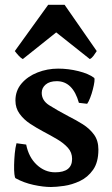

<svg xmlns="http://www.w3.org/2000/svg" viewBox="-20 -749 459 784"><path d="M188 14.6Q156.7 14.6 116.7 5.9Q76.7 -2.9 43.9 -21Q40.5 -22.5 38.8 -37.8Q37.1 -53.2 37.6 -75.9Q38.1 -98.6 40.3 -122.3Q42.5 -146 47.4 -164.1L86.9 -158.7Q97.2 -106.9 130.1 -76.2Q163.1 -45.4 205.1 -45.4Q274.4 -45.4 274.4 -100.1Q274.4 -126.5 257.3 -145.5Q240.2 -164.6 213.4 -180.4Q186.5 -196.3 156.7 -211.9Q129.9 -226.1 103.5 -243.4Q77.1 -260.7 60.1 -284.2Q43 -307.6 43 -338.4Q43 -378.9 68.1 -408.2Q93.3 -437.5 133.3 -453.1Q173.3 -468.8 217.3 -468.8Q259.3 -468.8 300.5 -458.5Q341.8 -448.2 364.3 -431.2Q367.2 -428.7 365.5 -415.3Q363.8 -401.9 359.1 -383.8Q354.5 -365.7 348.1 -349.4Q341.8 -333 335.9 -325.2L302.2 -329.1Q277.3 -417.5 211.9 -417.5Q182.6 -417.5 166.5 -403.8Q150.4 -390.1 150.4 -370.1Q150.4 -338.9 180.4 -319.6Q210.4 -300.3 262.2 -272.9Q290.5 -258.8 318.1 -241.5Q345.7 -224.1 363.8 -199.5Q381.8 -174.8 381.8 -138.2Q381.8 -86.4 360.1 -55.7Q338.4 -24.9 306.2 -9.8Q273.9 5.4 241.7 10Q209.5 14.6 188 14.6ZM73.2 -507.8Q65.4 -511.7 56.4 -521.5Q47.4 -531.2 40.5 -540.5L176.8 -729.5H243.7L375 -540.5Q369.1 -531.2 362.1 -521.5Q355 -511.7 346.7 -507.8L209.5 -616.7Z"/></svg>

Font: David Libre
Style: Bold
Weight: 700
Designer: Ismar David, J. Victor Gaultney, Annie Olsen and Meir Sadan
Foundry: Monotype Imaging Inc. & SIL International
Version: Version 1.100; ttfautohint (v1.8.4.7-5d5b)